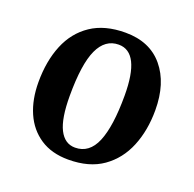

<svg xmlns="http://www.w3.org/2000/svg" viewBox="-102 -631 755 749"><g transform="rotate(20 276.0 -256.0)"><path d="M255 15Q186 15 138.5 -16.5Q91 -48 67 -103Q43 -158 43 -230Q43 -317 70.5 -384Q98 -451 154.5 -489Q211 -527 297 -527Q398 -527 453.5 -460.5Q509 -394 509 -282Q509 -198 481.5 -131Q454 -64 398 -24.5Q342 15 255 15ZM264 -38Q323 -38 350 -102.5Q377 -167 377 -295Q377 -474 288 -474Q232 -474 204 -413.5Q176 -353 176 -221Q176 -127 198.5 -82.5Q221 -38 264 -38Z"/></g></svg>

Font: Literata 36pt SemiBold
Style: Italic
Weight: 600
Italic angle: -2°
Designer: Latin by Veronika Burian and Jose Scaglione. Greek by Irene Vlachou. Cyrillic by Vera Evstafieva
Foundry: TypeTogether
Version: Version 3.002